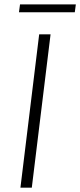

<svg xmlns="http://www.w3.org/2000/svg" viewBox="-20 -870 372 890"><path d="M67.9 -813 72.8 -849.6H331.5L326.7 -813ZM74.7 0 161.6 -710.9H214.4L127.4 0Z"/></svg>

Font: Muli
Style: ExtraLightItalic
Weight: 200
Italic angle: -7°
Designer: Vernon Adams
Foundry: newtypography
Version: Version 2.0; ttfautohint (v1.00rc1.2-2d82) -l 8 -r 50 -G 200